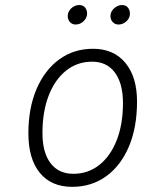

<svg xmlns="http://www.w3.org/2000/svg" viewBox="-20 -712 564 744"><path d="M259.5 12Q179 12 134.5 -42Q90 -96 90 -195.5Q90 -293 121.5 -366.8Q153 -440.5 209.5 -481.8Q266 -523 340.5 -523Q420.5 -523 465.8 -468.5Q511 -414 511 -318.5Q511 -219 479.8 -144.8Q448.5 -70.5 391.8 -29.2Q335 12 259.5 12ZM264.5 -38.5Q321.5 -38.5 365 -73Q408.5 -107.5 432.5 -169.2Q456.5 -231 456.5 -312.5Q456.5 -388.5 425.2 -430.8Q394 -473 337 -473Q279.5 -473 236 -438.2Q192.5 -403.5 168.5 -341.2Q144.5 -279 144.5 -196.5Q144.5 -121 175.8 -79.8Q207 -38.5 264.5 -38.5ZM439 -617Q425.5 -617 416.8 -626.5Q408 -636 408 -649.5Q408 -667 422.2 -679.8Q436.5 -692.5 453 -692.5Q467 -692.5 475.2 -683Q483.5 -673.5 483.5 -659.5Q483.5 -648 477.2 -638.2Q471 -628.5 460.8 -622.8Q450.5 -617 439 -617ZM273 -617Q259.5 -617 251 -626.5Q242.5 -636 242.5 -649.5Q242.5 -661 248.8 -670.8Q255 -680.5 265.2 -686.5Q275.5 -692.5 287 -692.5Q301.5 -692.5 309.5 -683Q317.5 -673.5 317.5 -659.5Q317.5 -643 304.2 -630Q291 -617 273 -617Z"/></svg>

Font: Overpass ExtraLight
Style: Italic
Weight: 250
Italic angle: -10°
Designer: Delve Withrington, Dave Bailey, Thomas Jockin
Foundry: Delve Fonts LLC
Version: Version 4.000